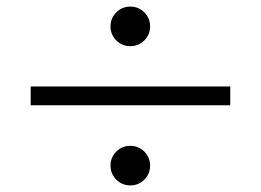

<svg xmlns="http://www.w3.org/2000/svg" viewBox="-20 -653 790 582"><path d="M435 -151Q435 -176 417.5 -193.5Q400 -211 375 -211Q350 -211 332.5 -193.5Q315 -176 315 -151Q315 -126 332.5 -108.5Q350 -91 375 -91Q400 -91 417.5 -108.5Q435 -126 435 -151ZM678 -334V-391H73V-334ZM435 -573Q435 -598 417.5 -615.5Q400 -633 375 -633Q350 -633 332.5 -615.5Q315 -598 315 -573Q315 -548 332.5 -530.5Q350 -513 375 -513Q400 -513 417.5 -530.5Q435 -548 435 -573Z"/></svg>

Font: UoqMunThenKhung
Style: Regular
Weight: 400
Designer: Font-Kai, 金井和夫, 宇文滿月
Foundry: Kazuo Kanai, Moonlit Owen
Version: Version 1.197